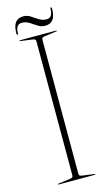

<svg xmlns="http://www.w3.org/2000/svg" viewBox="-125 -856 509 900"><g transform="rotate(-15 129.5 -406.0)"><path d="M144 -24Q144 -13.5 158 -12L217 -4Q220 -4 220 -2Q220 0 217 0H42Q39 0 39 -2Q39 -4 42 -4L101 -12Q115 -13.5 115 -24V-676Q115 -686.5 101 -688L42 -696Q39 -696 39 -698Q39 -700 42 -700H217Q220 -700 220 -698Q220 -696 217 -696L158 -688Q144 -686.5 144 -676ZM174.5 -735Q155 -735 139 -745.5Q123 -756 106.8 -766.5Q90.5 -777 70.5 -777Q41 -777 41 -735Q41 -728 37.5 -728Q33.5 -728 33.5 -735Q33.5 -804.5 84.5 -804.5Q104 -804.5 120 -794Q136 -783.5 152.2 -773Q168.5 -762.5 188.5 -762.5Q218 -762.5 218 -804.5Q218 -811.5 221.5 -811.5Q225.5 -811.5 225.5 -804.5Q225.5 -735 174.5 -735Z"/></g></svg>

Font: Fraunces 144pt Thin
Style: Regular
Weight: 100
Version: Version 1.000;[f99f86859]